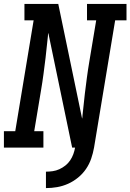

<svg xmlns="http://www.w3.org/2000/svg" viewBox="-29 -755 667 982"><path d="M206 207V123Q223 123 240.5 120.5Q258 118 274.5 110.5Q291 103 305.5 91.5Q320 80 330 65Q340 50 346 33.5Q352 17 355 0H340L218 -587Q217 -583 216.5 -578.5Q216 -574 216 -570L204 -459Q199 -418 193.5 -376.5Q188 -335 181 -294L146 -84H193V0H-9V-84H49L143 -651H96V-735H269L391 -148Q392 -152 392.5 -156.5Q393 -161 393 -165L405 -276Q410 -317 415.5 -358.5Q421 -400 428 -441L463 -651H416V-735H618V-651H560L452 0Q447 28 437.5 56Q428 84 411 109Q394 134 370 153.5Q346 173 319 185Q292 197 263.5 202Q235 207 206 207Z"/></svg>

Font: Iosevka Slab Medium Extended
Style: Italic
Weight: 500
Width: 7
Italic angle: -9°
Monospace: yes
Designer: Belleve Invis
Foundry: Belleve Invis
Version: Version 11.1.0; ttfautohint (v1.8.3)